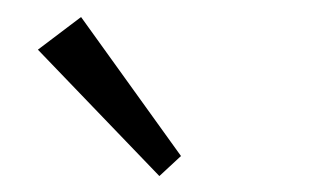

<svg xmlns="http://www.w3.org/2000/svg" viewBox="-20 -747 382 230"><path d="M170.9 -536.1 25.4 -687.5 77.1 -726.6 196.8 -560.1Z"/></svg>

Font: Anaheim
Style: Regular
Weight: 400
Designer: Vernon Adams
Foundry: Vernon Adams
Version: Version 2.001